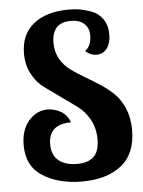

<svg xmlns="http://www.w3.org/2000/svg" viewBox="-54 -793 637 855"><g transform="rotate(-5 264.5 -366.0)"><path d="M33 -166Q33 -233 68 -274Q103 -315 153 -315Q182 -315 210.5 -299.5Q239 -284 252 -249Q151 -249 151 -159Q151 -110 181.5 -86Q212 -62 263 -62Q313 -62 338 -86Q363 -110 363 -164Q363 -213 341.5 -252Q320 -291 287 -315L216 -366L146 -416Q113 -440 91.5 -480.5Q70 -521 70 -572Q70 -657 127.5 -703.5Q185 -750 286 -750Q309 -750 330 -747Q351 -744 383.5 -733Q416 -722 436 -694Q456 -666 456 -624Q456 -586 439 -562.5Q422 -539 392 -539Q364 -539 342 -560Q371 -580 371 -628Q371 -660 350 -679.5Q329 -699 290 -699Q205 -699 205 -607Q205 -568 222.5 -537Q240 -506 267.5 -485.5Q295 -465 328.5 -445.5Q362 -426 396 -404Q430 -382 457.5 -355.5Q485 -329 502.5 -287Q520 -245 520 -192Q520 -85 454.5 -33.5Q389 18 279 18Q175 18 104 -26.5Q33 -71 33 -166Z"/></g></svg>

Font: Lobster Two
Style: Bold
Weight: 700
Designer: Pablo Impallari
Foundry: Pablo Impallari. www.impallari.com
Version: Version 1.006